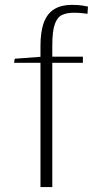

<svg xmlns="http://www.w3.org/2000/svg" viewBox="-20 -758 396 778"><path d="M144 0V-503.4H37.1L39.6 -520L144 -527.8V-571.8Q144 -631.3 158.2 -668Q172.4 -704.6 200.7 -721.4Q229 -738.3 271 -738.3Q296.9 -738.3 314.9 -735.4Q333 -732.4 336.4 -731.4L334.5 -702.1Q334.5 -702.1 315.9 -704.3Q297.4 -706.5 280.3 -706.5Q252.4 -706.5 232.7 -698Q212.9 -689.5 202.4 -661.1Q191.9 -632.8 191.9 -572.8V-528.3H315.9V-503.4H191.9V0Z"/></svg>

Font: Comme Thin
Style: Regular
Weight: 250
Version: Version 1.000;gftools[0.9.27]